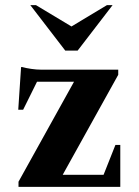

<svg xmlns="http://www.w3.org/2000/svg" viewBox="-20 -727 542 747"><path d="M52 0V-20L268 -409H124L70 -300H51L62 -466H67Q81 -462 101.5 -459Q122 -456 139 -456H440V-436L224 -47H383L429 -163H448V0ZM234 -530 98 -707H120L258 -624L396 -707H418L282 -530Z"/></svg>

Font: Spectral
Style: Bold
Weight: 700
Designer: Jean-Baptiste Levee
Foundry: Production Type
Version: Version 2.001